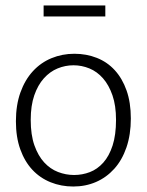

<svg xmlns="http://www.w3.org/2000/svg" viewBox="-20 -672 536 700"><path d="M457 -240Q457 -181 441 -134.5Q425 -88 396.5 -56.5Q368 -25 330 -8.5Q292 8 247 8Q203 8 164.5 -7.5Q126 -23 98 -53Q70 -83 54 -127.5Q38 -172 38 -230Q38 -289 54.5 -335Q71 -381 100 -412.5Q129 -444 168 -460Q207 -476 251 -476Q295 -476 333 -461Q371 -446 398.5 -416Q426 -386 441.5 -342Q457 -298 457 -240ZM403 -235Q403 -287 390 -324.5Q377 -362 355.5 -386.5Q334 -411 306 -422.5Q278 -434 248 -434Q218 -434 190 -422.5Q162 -411 140 -386.5Q118 -362 105 -324.5Q92 -287 92 -235Q92 -180 105.5 -142Q119 -104 141 -80Q163 -56 191.5 -45Q220 -34 250 -34Q280 -34 307.5 -44.5Q335 -55 356.5 -79Q378 -103 390.5 -141.5Q403 -180 403 -235ZM364 -652V-612H139V-652Z"/></svg>

Font: Mukta Malar ExtraLight
Style: Regular
Weight: 275
Designer: Aadarsh Rajan, Girish Dalvi, Yashodeep Gholap
Foundry: Ek Type
Version: Version 2.538;PS 1.000;hotconv 16.6.51;makeotf.lib2.5.65220;